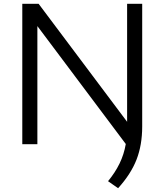

<svg xmlns="http://www.w3.org/2000/svg" viewBox="-20 -760 867 1012"><path d="M602.5 232 549.5 195Q587 149.5 610.2 101.8Q633.5 54 643 -1L177 -622.5V0H97.5V-740H183.5L650 -118V-740H729.5V-93Q729.5 4 699.8 80.8Q670 157.5 602.5 232Z"/></svg>

Font: Encode Sans Expanded
Style: Regular
Weight: 400
Width: 7
Designer: Multiple Designers
Foundry: Impallari Type
Version: Version 3.000; ttfautohint (v1.8.3) -l 8 -r 50 -G 200 -x 14 